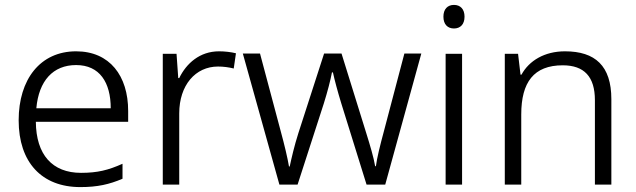

<svg xmlns="http://www.w3.org/2000/svg" viewBox="-20 -752 2592 782"><path d="M290 -543C144 -543 56 -429 56 -262C56 -91 150 10 307 10C377 10 425 -1 479 -24V-85C421 -59 377 -48 310 -48C193 -48 127 -122 126 -256H502V-300C502 -443 427 -543 290 -543ZM290 -487C386 -487 431 -416 431 -311H128C138 -423 196 -487 290 -487Z M872 -543C794 -543 739 -494 710 -434H706L699 -533H643V0H710V-290C710 -405 776 -481 868 -481C890 -481 912 -478 932 -473L941 -535C921 -540 896 -543 872 -543Z M1370 -331 1473 0H1549L1696 -534H1627L1544 -219C1528 -160 1515 -107 1511 -75H1508C1502 -111 1487 -161 1472 -209L1371 -534H1300L1195 -209C1179 -159 1167 -107 1160 -74H1157C1151 -110 1139 -160 1123 -219L1039 -534H969L1118 0H1192L1299 -331C1314 -379 1326 -425 1332 -457H1336C1343 -425 1355 -380 1370 -331Z M1829 -732C1803 -732 1786 -715 1786 -684C1786 -653 1803 -636 1829 -636C1855 -636 1872 -653 1872 -684C1872 -715 1855 -732 1829 -732ZM1862 -533H1795V0H1862Z M2281 -543C2198 -543 2135 -505 2104 -448H2100L2090 -533H2036V0H2103V-286C2103 -417 2154 -486 2272 -486C2359 -486 2403 -440 2403 -344V0H2470V-348C2470 -484 2404 -543 2281 -543Z"/></svg>

Font: Noto Kufi Arabic Light
Style: Regular
Weight: 300
Designer: Monotype Design Team, David Williams, Khaled Hosny
Foundry: Google LLC
Version: Version 2.109